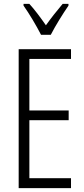

<svg xmlns="http://www.w3.org/2000/svg" viewBox="-20 -1060 432 987"><path d="M191 -881H241C265 -928 303 -989 332 -1031V-1040H302C268 -999 246 -972 216 -930C189 -969 157 -1012 131 -1040H101V-1031C129 -992 167 -928 191 -881ZM345 -93V-144H131V-442H333V-492H131V-757H345V-807H76V-93Z"/></svg>

Font: Noto Sans Kannada UI ExtraCondensed Light
Style: Regular
Weight: 300
Width: 2
Designer: Jelle Bosma - Monotype Design Team
Foundry: Monotype Imaging Inc.
Version: Version 2.005